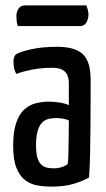

<svg xmlns="http://www.w3.org/2000/svg" viewBox="-20 -684 394 714"><path d="M172 10Q144 10 118.5 5.5Q93 1 73 -14.5Q53 -30 41 -60Q29 -90 29 -142Q29 -194 40 -226.5Q51 -259 70 -276.5Q89 -294 113 -300Q137 -306 162 -306Q178 -306 199.5 -303Q221 -300 236 -293Q236 -293 236 -307Q236 -321 236 -339.5Q236 -358 236 -372Q236 -396 228.5 -408.5Q221 -421 207.5 -426.5Q194 -432 174 -432Q135 -432 99 -425Q63 -418 41 -409Q34 -421 32 -433.5Q30 -446 30 -456Q30 -463 32.5 -471Q35 -479 41 -483Q54 -491 95 -500.5Q136 -510 193 -510Q258 -510 287.5 -483Q317 -456 317 -388V-335Q317 -278 316.5 -220.5Q316 -163 315 -112.5Q314 -62 311 -24Q291 -12 256 -1Q221 10 172 10ZM180 -58Q196 -58 211 -63Q226 -68 232 -75Q234 -91 234.5 -119Q235 -147 235.5 -178Q236 -209 236 -236Q226 -241 212.5 -243Q199 -245 189 -245Q173 -245 159.5 -241.5Q146 -238 136 -227.5Q126 -217 120 -197Q114 -177 114 -144Q114 -117 118.5 -100Q123 -83 132 -73.5Q141 -64 153 -61Q165 -58 180 -58ZM46 -587Q43 -597 42 -606Q41 -615 41 -624Q41 -641 49.5 -652.5Q58 -664 74 -664H301Q305 -654 307 -645.5Q309 -637 309 -629Q308 -610 300 -598.5Q292 -587 278 -587Z"/></svg>

Font: Yanone Kaffeesatz ExtraLight
Style: Regular
Weight: 400
Version: Version 2.003